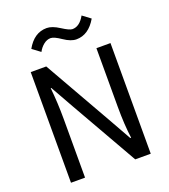

<svg xmlns="http://www.w3.org/2000/svg" viewBox="-170 -1094 1070 1215"><g transform="rotate(-20 365.0 -486.5)"><path d="M150.4 -881.8Q201.2 -972.7 286.1 -972.7Q322.3 -972.7 370.6 -941.4Q418.9 -910.2 438.5 -910.2Q487.3 -910.2 521.5 -971.7L575.2 -931.6Q522.5 -840.8 440.4 -840.8Q403.3 -840.8 356.9 -872.6Q310.5 -904.3 288.1 -904.3Q262.7 -904.3 240.2 -886.2Q217.8 -868.2 204.1 -841.8ZM96.7 0V-745.1H201.2L459 -292L545.9 -137.7H551.8Q539.1 -228.5 539.1 -349.6V-745.1H633.8V0H529.3L271.5 -452.1L184.6 -606.4H180.7Q191.4 -504.9 191.4 -394.5V0Z"/></g></svg>

Font: Gothic A1 Medium
Style: Regular
Weight: 500
Designer: HanYang I&C Co.,Ltd.
Foundry: HanYang I&C Co.,Ltd.
Version: Version 2.50